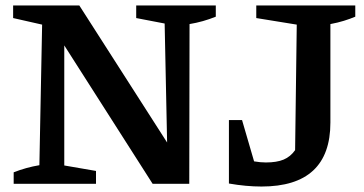

<svg xmlns="http://www.w3.org/2000/svg" viewBox="-20 -672 1332 702"><path d="M478 -652H769V-611Q722 -592 673 -584L672 0H538L215 -506V-67L331 -47V0H30V-42Q76 -60 124 -68L134 -582L28 -606V-652H270L591 -151L582 -586L478 -606ZM817 -1V-233H865L909 -82Q932 -78 952 -78Q992 -78 1017 -88.5Q1042 -99 1059 -123L1065 -582L917 -606V-652H1279V-611Q1260 -603 1237.5 -596Q1215 -589 1188 -584V-224Q1188 10 936 10Q880 10 817 -1Z"/></svg>

Font: Piazzolla SC SemiBold
Style: Regular
Weight: 600
Designer: Juan Pablo del Peral
Foundry: Huerta Tipografica
Version: Version 1.330